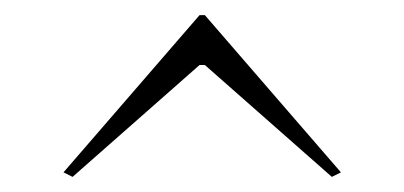

<svg xmlns="http://www.w3.org/2000/svg" viewBox="-20 -728 535 254"><path d="M431 -500 419 -494 251 -642H244L76 -494L64 -500L244 -708H251Z"/></svg>

Font: Kalnia SemiExpanded SemiBold
Style: Regular
Weight: 600
Width: 6
Designer: Frida Medrano
Foundry: Frida Medrano
Version: Version 1.105